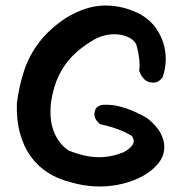

<svg xmlns="http://www.w3.org/2000/svg" viewBox="-20 -670 660 694"><path d="M233 -12Q189 -23 153 -46Q117 -69 91.5 -104Q66 -139 52.5 -187.5Q39 -236 41 -298Q49 -359 67 -414Q85 -469 121.5 -517Q158 -565 218 -605Q290 -649 358 -650Q426 -651 490 -617Q523 -597 542.5 -570Q562 -543 571 -512.5Q580 -482 579 -451Q578 -420 568 -391Q568 -391 563.5 -385.5Q559 -380 550.5 -375Q542 -370 527 -372Q510 -374 500.5 -384.5Q491 -395 487 -404.5Q483 -414 483 -414Q486 -432 483 -458Q480 -484 472 -511Q464 -525 447 -534Q430 -543 407 -545.5Q384 -548 358.5 -542Q333 -536 309 -520Q271 -497 241.5 -467Q212 -437 193 -398Q174 -359 165 -305Q157 -239 174.5 -194.5Q192 -150 228 -126Q260 -113 291.5 -106.5Q323 -100 356 -102.5Q389 -105 425 -119Q449 -131 459 -146.5Q469 -162 456 -179Q435 -192 405.5 -203Q376 -214 342 -221Q342 -221 338.5 -224Q335 -227 330.5 -232.5Q326 -238 323 -246Q320 -254 322 -264Q324 -277 331 -282.5Q338 -288 344 -289.5Q350 -291 350 -291Q380 -293 409 -286Q438 -279 464 -267.5Q490 -256 510 -244Q532 -228 548 -207.5Q564 -187 570.5 -163.5Q577 -140 571 -115.5Q565 -91 541 -67Q517 -43 482 -26.5Q447 -10 405.5 -2Q364 6 320 3.5Q276 1 233 -12Z"/></svg>

Font: Sour Gummy Medium
Style: Regular
Weight: 500
Designer: Stefie Justprince
Foundry: Eifetstype
Version: Version 1.000